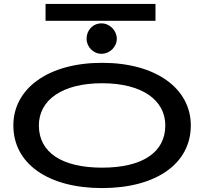

<svg xmlns="http://www.w3.org/2000/svg" viewBox="-20 -947 1040 978"><path d="M212 -841H772V-927H212ZM497 -673C539 -673 575 -708 575 -750C575 -791 539 -828 497 -828C453 -828 421 -793 421 -750C421 -708 455 -673 497 -673ZM500 11C776 11 952 -114 952 -308C952 -495 776 -627 500 -627C224 -627 48 -495 48 -308C48 -114 224 11 500 11ZM500 -93C296 -93 178 -170 178 -308C178 -437 296 -523 500 -523C704 -523 822 -437 822 -308C822 -170 704 -93 500 -93Z"/></svg>

Font: Inconsolata UltraExpanded
Style: Bold
Weight: 700
Width: 9
Monospace: yes
Designer: Raph Levien, Cyreal, Brenton Simpson
Foundry: Raph Levien, Cyreal, Google
Version: Version 3.100